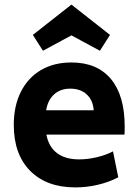

<svg xmlns="http://www.w3.org/2000/svg" viewBox="-20 -801 603 836"><path d="M40 -257Q40 -340 71 -401.5Q102 -463 158.5 -496Q215 -529 291 -529Q403 -529 463 -457Q523 -385 523 -249Q523 -226 522 -215H182Q192 -162 228 -134.5Q264 -107 325 -107Q362 -107 402 -116.5Q442 -126 472 -142L495 -29Q455 -8 406.5 3.5Q358 15 308 15Q183 15 111.5 -57Q40 -129 40 -257ZM388 -321Q385 -364 358 -389.5Q331 -415 286 -415Q243 -415 215.5 -390Q188 -365 181 -321ZM123 -649 291 -781 459 -649 415 -580 291 -647 167 -580Z"/></svg>

Font: Secular One
Style: Regular
Weight: 400
Designer: Michal Sahar
Foundry: Hagilda
Version: Version 1.000